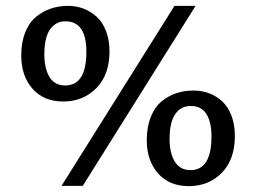

<svg xmlns="http://www.w3.org/2000/svg" viewBox="-20 -617 866 649"><path d="M51.8 -429.2Q51.8 -473.6 65.2 -507.3Q78.6 -541 101.8 -560.1Q125 -579.1 152.1 -588.1Q179.2 -597.2 210 -597.2Q237.8 -597.2 262.2 -587.9Q286.6 -578.6 306.6 -560.5Q326.7 -542.5 338.4 -512.2Q350.1 -481.9 350.1 -442.9Q350.1 -363.8 305.4 -318.8Q260.7 -273.9 193.8 -273.9Q127.9 -273.9 89.8 -317.1Q51.8 -360.4 51.8 -429.2ZM569.8 -597.2H641.1L259.8 11.2H188ZM129.9 -433.1Q129.9 -385.7 147.2 -356.9Q164.6 -328.1 200.2 -328.1Q272 -328.1 272 -441.9Q272 -544.9 201.2 -544.9Q168 -544.9 148.9 -517.3Q129.9 -489.7 129.9 -433.1ZM476.1 -143.1Q476.1 -187.5 489.5 -221.2Q502.9 -254.9 525.9 -273.9Q548.8 -293 575.9 -302Q603 -311 633.8 -311Q661.6 -311 686 -302Q710.4 -293 730.5 -274.9Q750.5 -256.8 762.2 -226.6Q773.9 -196.3 773.9 -157.2Q773.9 -77.6 729.5 -32.7Q685.1 12.2 618.2 12.2Q552.2 12.2 514.2 -31Q476.1 -74.2 476.1 -143.1ZM553.2 -147Q553.2 -99.6 570.8 -70.8Q588.4 -42 624 -42Q694.8 -42 694.8 -155.8Q694.8 -205.1 677.5 -231.9Q660.2 -258.8 625 -258.8Q591.3 -258.8 572.3 -231.2Q553.2 -203.6 553.2 -147Z"/></svg>

Font: Literata Book Medium
Style: Italic
Weight: 500
Italic angle: -3°
Designer: Latin by Veronika Burian and Jose Scaglione. Greek by Irene Vlachou. Cyrillic by Vera Evstafieva
Foundry: TypeTogether
Version: Version 1.003;PS 001.003;hotconv 1.0.88;makeotf.lib2.5.64775